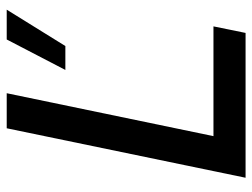

<svg xmlns="http://www.w3.org/2000/svg" viewBox="-112 -658 769 586"><g transform="rotate(-90 273.0 -364.5)"><path d="M175 -729H282L151 -98H486L466 0H24ZM446 -729H537L426 -550H353Z"/></g></svg>

Font: Mona Sans Medium
Style: Italic
Weight: 500
Italic angle: -11.7°
Designer: Deni Anggara
Foundry: GitHub
Version: Version 2.000